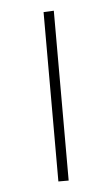

<svg xmlns="http://www.w3.org/2000/svg" viewBox="-43 -527 326 558"><g transform="rotate(-5 120.0 -248.0)"><path d="M105 0V-494L135 -495.5V0Z"/></g></svg>

Font: Heraclito Thin
Style: Regular
Weight: 100
Designer: Kostas Bartsokas (font) & Cristiano Sobral (main changes)
Foundry: Kostas Bartsokas (font) & Cristiano Sobral (main changes)
Version: Version 1.00;July 8, 2020;FontCreator 13.0.0.2655 64-bit